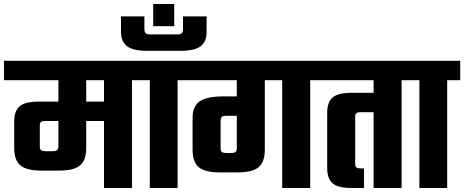

<svg xmlns="http://www.w3.org/2000/svg" viewBox="-40 -940 2321 960"><path d="M252 -564H391V-200Q391 -139 360.5 -113Q330 -87 255 -87H168Q93 -87 62 -113Q31 -139 31 -200V-333Q31 -384 57.5 -408Q84 -432 153 -432H553V-335H184Q171 -335 165 -330.5Q159 -326 159 -312V-210Q159 -194 165.5 -189Q172 -184 185 -184H225Q238 -184 245 -189Q252 -194 252 -210ZM480 -565H620V0H480ZM-20 -636H684V-539H-20Z M709 -561H848V0H709ZM644 -636H913V-539H644Z M565 -858H682V-796Q682 -780 688.5 -774Q695 -768 711 -768H847Q863 -768 869 -774Q875 -780 875 -796V-858H993V-779Q993 -733 964 -709.5Q935 -686 863 -686H695Q624 -686 594.5 -709.5Q565 -733 565 -779ZM726 -920H831V-809H726Z M1371 -580H1511V0H1371ZM873 -636H1575V-539H873ZM1144 -566H1284V-191Q1284 -130 1253 -104Q1222 -78 1147 -78H1060Q985 -78 954 -104Q923 -130 923 -191V-354Q923 -409 959 -433.5Q995 -458 1073 -458H1191V-361H1094Q1075 -361 1069 -355.5Q1063 -350 1063 -330V-201Q1063 -185 1069.5 -180Q1076 -175 1090 -175H1117Q1131 -175 1137.5 -180Q1144 -185 1144 -201Z M1968 -568V0H1828V-568ZM1535 -636H2032V-539H1535ZM1847 -476V-379H1762Q1748 -379 1742 -374Q1736 -369 1736 -356V-121Q1736 -108 1742 -103Q1748 -98 1762 -98H1780V0H1718Q1649 0 1622.5 -24Q1596 -48 1596 -99V-377Q1596 -428 1622.5 -452Q1649 -476 1718 -476Z M2057 -561H2196V0H2057ZM1992 -636H2261V-539H1992Z"/></svg>

Font: Teko Light SemiBold
Style: Regular
Weight: 600
Version: Version 2.000;gftools[0.9.28.dev9+g7d2139d.d20230707]